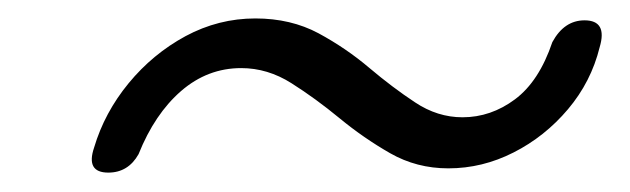

<svg xmlns="http://www.w3.org/2000/svg" viewBox="-20 -448 666 203"><path d="M454 -270Q420.5 -270 392.5 -286Q364.5 -302 339 -323Q313.5 -344 288.2 -360Q263 -376 235 -376Q199.5 -376 171.5 -351.8Q143.5 -327.5 126.5 -285Q115.5 -265.5 94.5 -265.5Q70.5 -265.5 79.5 -292Q90.5 -329 116 -360Q141.5 -391 176.2 -409.8Q211 -428.5 250 -428.5Q287.5 -428.5 316.8 -412.8Q346 -397 370.5 -376.2Q395 -355.5 418.8 -339.8Q442.5 -324 469 -324Q499 -324 524.5 -343Q550 -362 564 -403.5Q576.5 -426.5 598 -426.5Q622.5 -426.5 614 -398Q605 -361.5 580.5 -332.5Q556 -303.5 523 -286.8Q490 -270 454 -270Z"/></svg>

Font: Fraunces 9pt S000
Style: Italic
Weight: 400
Italic angle: -16°
Version: Version 1.000; ttfautohint (v1.8.3)